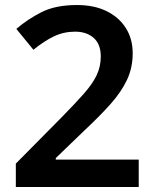

<svg xmlns="http://www.w3.org/2000/svg" viewBox="-20 -744 612 764"><path d="M532 0H43V-93L225 -277Q279 -332 313.5 -371Q348 -410 364.5 -444.5Q381 -479 381 -519Q381 -568 353 -593Q325 -618 279 -618Q234 -618 195 -599.5Q156 -581 113 -546L45 -629Q89 -667 145 -695.5Q201 -724 286 -724Q355 -724 404.5 -699.5Q454 -675 481 -632Q508 -589 508 -532Q508 -474 485 -425.5Q462 -377 418.5 -328.5Q375 -280 315 -224L202 -115V-109H532Z"/></svg>

Font: Noto Sans Medefaidrin SemiBold
Style: Regular
Weight: 600
Designer: Dalton Maag Ltd
Foundry: Dalton Maag Ltd
Version: Version 1.002; ttfautohint (v1.8.4.7-5d5b)